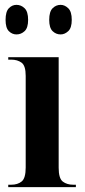

<svg xmlns="http://www.w3.org/2000/svg" viewBox="-20 -772 349 792"><path d="M14 0V-10H26Q53 -10 69.5 -23.5Q86 -37 86 -81V-459Q86 -501 69 -513.5Q52 -526 26 -526H14V-536H222V-80Q222 -36 239 -23Q256 -10 282 -10H293V0ZM230 -630Q211 -630 197 -643.5Q183 -657 183 -690Q183 -724 197 -738Q211 -752 230 -752Q247 -752 261.5 -738Q276 -724 276 -690Q276 -657 261.5 -643.5Q247 -630 230 -630ZM48 -630Q30 -630 16.5 -643.5Q3 -657 3 -690Q3 -724 16.5 -738Q30 -752 48 -752Q67 -752 81.5 -738Q96 -724 96 -690Q96 -657 81.5 -643.5Q67 -630 48 -630Z"/></svg>

Font: Noto Serif Display Condensed
Style: Bold
Weight: 700
Width: 3
Designer: Monotype Design Team
Foundry: Monotype Imaging Inc.
Version: Version 2.009